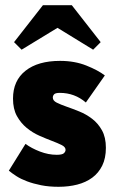

<svg xmlns="http://www.w3.org/2000/svg" viewBox="-20 -711 448 738"><path d="M205 7Q168 7 138 1Q108 -5 84 -14Q60 -23 43 -34Q26 -45 14 -55L78 -158Q101 -141 133.5 -128.5Q166 -116 198 -116Q219 -116 225.5 -122Q232 -128 232 -135Q232 -146 217 -153.5Q202 -161 179.5 -169.5Q157 -178 131 -189.5Q105 -201 82.5 -219.5Q60 -238 45 -265Q30 -292 30 -332Q30 -401 78 -439Q126 -477 211 -477Q267 -477 312 -459Q357 -441 383 -421L310 -317Q267 -354 210 -354Q193 -354 188 -348.5Q183 -343 183 -336Q183 -324 198 -316.5Q213 -309 236 -301Q259 -293 285 -282.5Q311 -272 334 -254.5Q357 -237 372 -210Q387 -183 387 -143Q387 -103 373 -74.5Q359 -46 334.5 -28Q310 -10 277 -1.5Q244 7 205 7ZM34 -549 145 -691H256L367 -549L338 -520L201 -604L63 -520Z"/></svg>

Font: Tilda Sans Black
Style: Regular
Weight: 900
Designer: ParaType Ltd
Foundry: ParaType Ltd
Version: Version 1.009